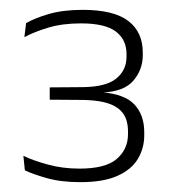

<svg xmlns="http://www.w3.org/2000/svg" viewBox="-20 -727 346 390"><path d="M143.5 -357Q104 -357 75 -365.2Q46 -373.5 30.5 -381L27.5 -410.5Q47 -401 77 -392.8Q107 -384.5 141.5 -384.5Q194.5 -384.5 217.2 -404.2Q240 -424 240 -454.5V-460Q240 -476 235 -487.8Q230 -499.5 219 -507.5Q208 -515.5 190.8 -519.5Q173.5 -523.5 149.5 -524L81 -524.5V-549.5L148 -550Q195.5 -550.5 216.2 -567.5Q237 -584.5 237 -612V-617.5Q237 -646.5 215.2 -663Q193.5 -679.5 144.5 -679.5Q107 -679.5 78.5 -671Q50 -662.5 29.5 -651.5L33 -680Q50 -690 79 -698.5Q108 -707 148 -707Q211 -707 240.5 -684.5Q270 -662 270 -620.5V-614.5Q270 -586 251.2 -563.5Q232.5 -541 187.5 -539L185 -536.5L187 -539.5Q233 -536 253 -514.8Q273 -493.5 273 -458.5V-452Q273 -426 260 -404.2Q247 -382.5 218.5 -369.8Q190 -357 143.5 -357Z"/></svg>

Font: Anek Bangla ExtraLight
Style: Regular
Weight: 250
Designer: Sulekha Rajkumar (Bangla), Yesha Goshar (Latin)
Foundry: Ek Type
Version: Version 1.003